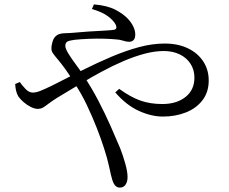

<svg xmlns="http://www.w3.org/2000/svg" viewBox="-20 -799 1040 873"><path d="M525 54Q513 54 504.5 45.5Q496 37 490 17Q485 1 477 -37.5Q469 -76 453 -125Q440 -166 420.5 -216Q401 -266 375.5 -320Q350 -374 316 -425Q293 -463 276.5 -485.5Q260 -508 246 -525Q232 -541 220.5 -557Q209 -573 217 -602Q221 -621 230 -631Q239 -641 251 -644.5Q263 -648 276 -648Q289 -648 300 -649Q342 -653 381 -655.5Q420 -658 450 -659.5Q480 -661 495 -663Q516 -665 506 -687Q497 -705 471.5 -724.5Q446 -744 398 -758L407 -779Q468 -774 505 -754.5Q542 -735 562 -713Q577 -697 586 -678.5Q595 -660 595 -642Q595 -625 587.5 -617Q580 -609 567 -609Q554 -609 540 -614Q526 -619 506 -620Q486 -622 453 -623Q420 -624 384 -622.5Q348 -621 319 -618Q296 -615 286.5 -610Q277 -605 277 -590Q277 -578 291.5 -554.5Q306 -531 326 -504.5Q346 -478 360 -455Q397 -399 427 -341.5Q457 -284 481.5 -229Q506 -174 526 -126Q539 -93 549.5 -55.5Q560 -18 560 6Q560 27 551 40.5Q542 54 525 54ZM721 -269Q668 -269 611 -295Q554 -321 504 -379L522 -395Q573 -358 617.5 -342Q662 -326 718 -326Q783 -326 823.5 -358Q864 -390 864 -446Q864 -482 846 -509.5Q828 -537 796.5 -552Q765 -567 725 -567Q683 -567 636.5 -554.5Q590 -542 541 -521Q492 -500 442 -473Q392 -446 341.5 -415.5Q291 -385 241 -355Q217 -340 202 -328.5Q187 -317 176.5 -310.5Q166 -304 151 -304Q138 -304 120.5 -312.5Q103 -321 87.5 -334.5Q72 -348 63 -361Q56 -374 53 -387Q50 -400 49 -417L70 -426Q81 -410 96.5 -394Q112 -378 129 -378Q145 -378 166.5 -387Q188 -396 215 -409Q287 -446 355 -480Q423 -514 488 -541.5Q553 -569 613 -585Q673 -601 729 -601Q789 -601 834 -579.5Q879 -558 904 -520Q929 -482 929 -433Q929 -380 900.5 -343Q872 -306 824.5 -287.5Q777 -269 721 -269Z"/></svg>

Font: Noto Serif HK ExtraLight
Style: Regular
Weight: 400
Version: Version 2.002-H1;hotconv 1.1.0;makeotfexe 2.6.0